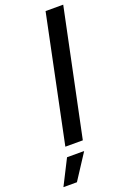

<svg xmlns="http://www.w3.org/2000/svg" viewBox="-243 -784 688 1043"><g transform="rotate(-20 101.0 -263.0)"><path d="M168 -729H270L118 0H17ZM6 57H105L10 203H-68Z"/></g></svg>

Font: Mona Sans Medium
Style: Italic
Weight: 500
Italic angle: -11.7°
Designer: Deni Anggara
Foundry: GitHub
Version: Version 2.000